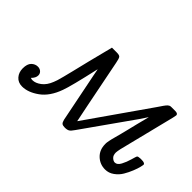

<svg xmlns="http://www.w3.org/2000/svg" viewBox="-69 -715 978 978"><g transform="rotate(45 419.5 -226.0)"><path d="M56.2 -62Q56.2 -94.2 71 -108.6Q85.9 -123 105 -123Q119.1 -123 128.7 -114.5Q138.2 -106 138.2 -92.8Q138.2 -74.7 120.1 -57.1Q126 -54.2 133.8 -54.2Q155.8 -54.2 179.4 -72Q203.1 -89.8 216.8 -125Q220.7 -133.8 223.9 -144.3Q227.1 -154.8 233.6 -179.4Q240.2 -204.1 247.1 -233.2Q253.9 -262.2 269.5 -325.2Q285.2 -388.2 303.2 -458H338.9Q357.9 -458 363 -450.4Q368.2 -442.9 373 -417L422.9 -166Q431.6 -120.1 442.9 -67.9L676.8 -402.8Q681.6 -409.7 688.2 -419.4Q694.8 -429.2 697.5 -433.1Q700.2 -437 704.6 -442.6Q709 -448.2 711.4 -450.2Q713.9 -452.1 717.5 -454.6Q721.2 -457 724.6 -457.5Q728 -458 732.9 -458H758.8Q778.8 -458 778.8 -445.8Q778.8 -441.9 774.9 -425.8L699.2 -122.1Q695.3 -104 694.8 -94.2Q694.8 -74.2 705.8 -64.2Q716.8 -54.2 727.1 -54.2Q744.1 -54.2 756.1 -76.7Q768.1 -99.1 775.6 -126Q783.2 -152.8 785.2 -155.8Q789.1 -160.6 804.2 -161.1H814.9Q838.9 -161.1 838.9 -148.9Q838.9 -147 835.4 -132.1Q832 -117.2 822.5 -93.5Q813 -69.8 800 -47.9Q787.1 -25.9 765.1 -10Q743.2 5.9 716.8 5.9Q679.7 5.9 652.8 -19.5Q626 -44.9 626 -86.9Q626 -90.8 626 -93.5Q626 -96.2 627 -101.6Q627.9 -106.9 628.9 -112.1Q629.9 -117.2 632.3 -127.7Q634.8 -138.2 637.9 -148.7Q641.1 -159.2 646 -179.2Q650.9 -199.2 656 -219Q661.1 -238.8 668.9 -272Q676.8 -305.2 686 -338.9H685.1Q677.2 -325.7 659.2 -299.8L467.8 -28.8Q455.6 -10.7 446.8 -5.4Q438 0 420.9 0Q406.7 0 400.4 -4.9Q394 -9.8 390.1 -25.9L336.9 -291Q335.9 -296.9 333.5 -308.8Q331.1 -320.8 330.1 -327.1H329.1Q293.9 -169.9 278.8 -129.9Q253.9 -60.1 208 -27.1Q162.1 5.9 119.1 5.9Q90.3 5.9 73.2 -13.7Q56.2 -33.2 56.2 -62Z"/></g></svg>

Font: CMU Concrete
Style: Italic
Weight: 500
Italic angle: -14.04°
Version: Version 0.7.0